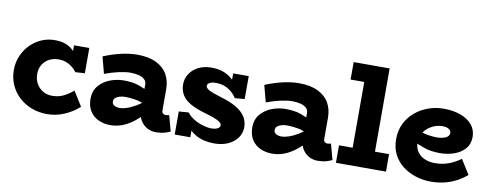

<svg xmlns="http://www.w3.org/2000/svg" viewBox="-60 -980 3295 1288"><g transform="rotate(10 1587.5 -335.5)"><path d="M296 15Q240 15 191 -3.5Q142 -22 105 -56Q68 -90 47 -136.5Q26 -183 26 -238Q26 -290 45 -334.5Q64 -379 97 -412.5Q130 -446 172.5 -464.5Q215 -483 262 -483Q308 -483 339 -470.5Q370 -458 393.5 -434Q417 -410 438 -375L395 -381V-471H499V-299L435 -295Q420 -315 401.5 -329.5Q383 -344 360.5 -352Q338 -360 311 -360Q284 -360 261 -351.5Q238 -343 221 -327Q204 -311 194.5 -289Q185 -267 185 -240Q185 -203 201 -174Q217 -145 245 -128.5Q273 -112 308 -112Q351 -112 384 -128Q417 -144 451 -172L513 -73Q469 -33 412.5 -9Q356 15 296 15Z M1036 8Q1003 8 974.5 -8Q946 -24 928.5 -55.5Q911 -87 911 -132V-295Q911 -316 896.5 -329.5Q882 -343 857 -349.5Q832 -356 802 -356Q768 -356 722 -346Q676 -336 626 -317L596 -431Q656 -456 715 -469.5Q774 -483 824 -483Q902 -483 953.5 -458Q1005 -433 1030 -389.5Q1055 -346 1055 -288V-146Q1055 -130 1062.5 -123.5Q1070 -117 1080 -117Q1088 -117 1094.5 -118.5Q1101 -120 1105 -121L1134 -14Q1121 -7 1095 0.5Q1069 8 1036 8ZM726 14Q683 14 646.5 -2.5Q610 -19 588 -53Q566 -87 566 -139Q567 -193 597.5 -228Q628 -263 673.5 -280Q719 -297 765 -297Q827 -297 869 -282Q911 -267 954 -244V-152Q902 -178 862 -184Q822 -190 796 -190Q775 -190 757 -185Q739 -180 728 -170.5Q717 -161 717 -145Q717 -133 724.5 -125Q732 -117 744.5 -113.5Q757 -110 771 -110Q788 -110 816.5 -119Q845 -128 880.5 -149Q916 -170 954 -206L951 -108Q917 -69 880.5 -41.5Q844 -14 806 0Q768 14 726 14Z M1435 14Q1401 14 1370.5 7.5Q1340 1 1313.5 -13Q1287 -27 1264 -50Q1241 -73 1223 -105L1270 -108V1H1164V-156L1231 -161Q1248 -137 1278 -119Q1308 -101 1340.5 -91.5Q1373 -82 1398 -82Q1417 -82 1430 -86Q1443 -90 1450 -97Q1457 -104 1457 -113Q1457 -119 1452.5 -126Q1448 -133 1436 -140Q1424 -147 1400.5 -156Q1377 -165 1338 -176Q1279 -193 1239.5 -215Q1200 -237 1180.5 -268Q1161 -299 1161 -341Q1161 -380 1182 -412.5Q1203 -445 1241 -464.5Q1279 -484 1331 -484Q1373 -484 1408 -472Q1443 -460 1472.5 -434Q1502 -408 1526 -365L1479 -361V-471H1585V-315L1519 -309Q1501 -336 1479 -353.5Q1457 -371 1431.5 -379.5Q1406 -388 1377 -388Q1359 -388 1346 -384.5Q1333 -381 1326 -374Q1319 -367 1319 -358Q1319 -351 1324 -344.5Q1329 -338 1341.5 -331Q1354 -324 1376 -316Q1398 -308 1431 -298Q1489 -281 1530 -257.5Q1571 -234 1593 -202Q1615 -170 1615 -127Q1615 -87 1592 -55Q1569 -23 1528.5 -4.5Q1488 14 1435 14Z M2138 8Q2105 8 2076.5 -8Q2048 -24 2030.5 -55.5Q2013 -87 2013 -132V-295Q2013 -316 1998.5 -329.5Q1984 -343 1959 -349.5Q1934 -356 1904 -356Q1870 -356 1824 -346Q1778 -336 1728 -317L1698 -431Q1758 -456 1817 -469.5Q1876 -483 1926 -483Q2004 -483 2055.5 -458Q2107 -433 2132 -389.5Q2157 -346 2157 -288V-146Q2157 -130 2164.5 -123.5Q2172 -117 2182 -117Q2190 -117 2196.5 -118.5Q2203 -120 2207 -121L2236 -14Q2223 -7 2197 0.5Q2171 8 2138 8ZM1828 14Q1785 14 1748.5 -2.5Q1712 -19 1690 -53Q1668 -87 1668 -139Q1669 -193 1699.5 -228Q1730 -263 1775.5 -280Q1821 -297 1867 -297Q1929 -297 1971 -282Q2013 -267 2056 -244V-152Q2004 -178 1964 -184Q1924 -190 1898 -190Q1877 -190 1859 -185Q1841 -180 1830 -170.5Q1819 -161 1819 -145Q1819 -133 1826.5 -125Q1834 -117 1846.5 -113.5Q1859 -110 1873 -110Q1890 -110 1918.5 -119Q1947 -128 1982.5 -149Q2018 -170 2056 -206L2053 -108Q2019 -69 1982.5 -41.5Q1946 -14 1908 0Q1870 14 1828 14Z M2355 -40V-686H2507V-40ZM2262 0V-119H2603V0ZM2262 -567V-686H2497V-567Z M2909 14Q2857 14 2807.5 -1.5Q2758 -17 2718 -47.5Q2678 -78 2655 -123Q2632 -168 2632 -227Q2632 -286 2655 -333Q2678 -380 2717.5 -413.5Q2757 -447 2807 -465Q2857 -483 2912 -483Q2978 -483 3028 -464.5Q3078 -446 3106.5 -411.5Q3135 -377 3135 -330Q3135 -281 3107 -249Q3079 -217 3034 -201Q2989 -185 2938 -185Q2877 -185 2832.5 -200Q2788 -215 2744 -238V-323Q2799 -297 2835.5 -291Q2872 -285 2899 -285Q2927 -286 2945.5 -291.5Q2964 -297 2973.5 -307Q2983 -317 2983 -330Q2983 -346 2967 -356Q2951 -366 2924 -366Q2896 -366 2870 -356Q2844 -346 2823 -328Q2802 -310 2789.5 -286Q2777 -262 2777 -233Q2777 -194 2795.5 -167Q2814 -140 2845.5 -126.5Q2877 -113 2915 -113Q2969 -113 3013 -130.5Q3057 -148 3090 -173L3152 -74Q3122 -48 3085 -28Q3048 -8 3004 3Q2960 14 2909 14Z"/></g></svg>

Font: BioRhyme ExtraBold ExtraBold
Style: Regular
Weight: 800
Version: Version 1.600;gftools[0.9.33]